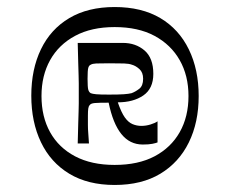

<svg xmlns="http://www.w3.org/2000/svg" viewBox="-20 -733 659 546"><path d="M306 -207Q230 -207 177 -239Q124 -271 96.5 -328.5Q69 -386 69 -461Q69 -536 96.5 -593Q124 -650 177 -681.5Q230 -713 306 -713Q383 -713 436 -681.5Q489 -650 517 -592.5Q545 -535 545 -460Q545 -385 517 -328Q489 -271 436 -239Q383 -207 306 -207ZM306 -264Q373 -264 419.5 -288.5Q466 -313 491 -357Q516 -401 516 -460Q516 -518 491 -562Q466 -606 419.5 -631Q373 -656 306 -656Q240 -656 193.5 -631Q147 -606 122.5 -562Q98 -518 98 -460Q98 -401 122.5 -357Q147 -313 193.5 -288.5Q240 -264 306 -264ZM201 -325Q202 -362 202.5 -382.5Q203 -403 203.5 -415.5Q204 -428 204 -439Q204 -450 204 -467Q204 -484 204 -495.5Q204 -507 203.5 -519.5Q203 -532 202.5 -553Q202 -574 201 -611H329Q366 -611 391 -589.5Q416 -568 416 -523Q416 -481 387.5 -461.5Q359 -442 315 -442Q325 -413 335 -399Q345 -385 357 -380Q369 -375 382 -375Q395 -375 408 -379Q421 -383 428 -388V-328Q423 -326 413 -324Q403 -322 386 -322Q349 -322 325 -352Q301 -382 289 -441Q261 -441 249.5 -440Q238 -439 235 -434Q232 -431 231 -424.5Q230 -418 230 -404Q230 -389 230 -377.5Q230 -366 231 -354Q232 -342 233 -325ZM290 -464Q318 -464 332 -465Q346 -466 354 -468Q365 -472 376 -480.5Q387 -489 387 -509Q387 -527 376.5 -536.5Q366 -546 355 -549Q347 -552 333 -552.5Q319 -553 290 -553Q264 -553 253.5 -552.5Q243 -552 238 -549Q233 -547 231 -540Q229 -533 229 -509Q229 -485 231 -478Q233 -471 238 -468Q243 -466 253.5 -465Q264 -464 290 -464Z"/></svg>

Font: Ojuju SemiBold
Style: Regular
Weight: 600
Designer: Chisaokwu Joboson, Mirko Velimirovic
Foundry: Udi Foundry
Version: Version 1.000